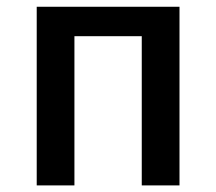

<svg xmlns="http://www.w3.org/2000/svg" viewBox="-20 -562 655 582"><path d="M409.7 0V-452.3H205.6V0H91.3V-541.5H524.1V0Z"/></svg>

Font: Fira Code Medium
Style: Regular
Weight: 500
Designer: Carrois Corporate, Edenspiekermann AG, Nikita Prokopov
Foundry: Carrois Corporate, Edenspiekermann AG, Nikita Prokopov
Version: Version 6.002